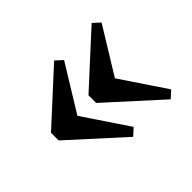

<svg xmlns="http://www.w3.org/2000/svg" viewBox="-88 -537 601 601"><g transform="rotate(-45 213.0 -236.0)"><path d="M205 -64 32 -221V-255L199 -408L222 -387L128 -234L228 -85ZM371 -64 198 -221V-255L365 -408L388 -387L294 -234L394 -85Z"/></g></svg>

Font: Justus
Style: Roman
Weight: 500
Version: Version 001.001